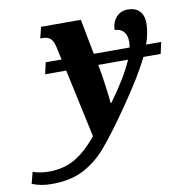

<svg xmlns="http://www.w3.org/2000/svg" viewBox="-246 -629 925 951"><g transform="rotate(-10 217.0 -153.0)"><path d="M581 -301H494Q454 -216 352 -69Q267 53 215 113Q163 173 98 206.5Q33 240 -61 240Q-116 240 -160 222L-145 164Q-109 177 -65 177Q11 177 67.5 144Q124 111 180 42L106 -301H0L13 -359H93L78 -427Q71 -457 57 -468.5Q43 -480 16 -480H7L21 -536H221L255 -359H435Q438 -374 438 -387Q438 -421 421.5 -439Q405 -457 377 -457Q378 -497 400.5 -521.5Q423 -546 458 -546Q497 -546 517.5 -524Q538 -502 538 -464Q538 -416 518 -359H594ZM417 -301H267L271 -280Q278 -242 285.5 -185.5Q293 -129 295 -104H298Q381 -217 417 -301Z"/></g></svg>

Font: Noto Serif NarrowExtraBold
Style: Italic
Weight: 800
Width: 4
Italic angle: -12°
Designer: Monotype Design Team
Foundry: Monotype Imaging Inc.
Version: Version 1.001